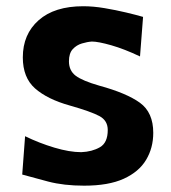

<svg xmlns="http://www.w3.org/2000/svg" viewBox="-20 -582 548 616"><path d="M250 13.7Q184.6 13.7 134.5 0.5Q84.5 -12.7 51.3 -22L60.5 -145Q105.5 -123 154.3 -108.4Q203.1 -93.8 240.7 -93.8Q275.4 -95.2 300.5 -109.6Q325.7 -124 325.7 -165Q325.7 -195.3 298.8 -209.7Q272 -224.1 203.1 -243.7Q131.8 -263.7 92.5 -298.3Q53.2 -333 53.2 -397.9Q53.2 -472.2 104 -517.1Q154.8 -562 247.1 -562Q279.3 -562 315.4 -555.9Q351.6 -549.8 384.3 -542Q417 -534.2 439 -527.8L429.2 -400.9Q378.9 -424.8 336.9 -436.8Q294.9 -448.7 274.9 -448.7Q260.3 -447.8 242.9 -442.6Q225.6 -437.5 213.4 -424.3Q201.2 -411.1 201.2 -385.3Q201.2 -355.5 222.7 -339.1Q244.1 -322.8 298.8 -307.1Q386.2 -283.2 429 -252.2Q471.7 -221.2 471.7 -155.8Q471.7 -107.4 448.7 -69.1Q425.8 -30.8 377 -8.5Q328.1 13.7 250 13.7Z"/></svg>

Font: Pinar DS4-SemiBold
Style: Regular
Weight: 600
Designer: Amin Abedi
Version: Version 2.000